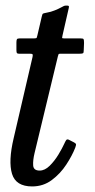

<svg xmlns="http://www.w3.org/2000/svg" viewBox="-20 -658 340 690"><path d="M50.5 -520H102.5Q111 -520 112 -522.5Q113 -525 114.5 -531.5L130 -598Q132 -608 134.8 -609.2Q137.5 -610.5 148 -612.5Q163 -615 177 -620.8Q191 -626.5 200 -631.5Q207 -635.5 210.2 -636.8Q213.5 -638 220 -638Q226 -638 227.2 -636.2Q228.5 -634.5 227 -628.5L204.5 -530Q203 -523.5 203.2 -521.8Q203.5 -520 211.5 -520H269Q278.5 -520 280.2 -517.5Q282 -515 282 -503.5L281 -479Q281 -468.5 278.5 -466.8Q276 -465 266.5 -465H198Q191.5 -465 190.5 -463.2Q189.5 -461.5 188 -455.5L104 -107Q98 -82 99.2 -63.5Q100.5 -45 122.5 -45Q141 -45 158.5 -62.2Q176 -79.5 189.8 -102.2Q203.5 -125 211 -141.5Q214 -148.5 217.5 -154Q221 -159.5 229 -155L246.5 -146Q252.5 -142.5 253.2 -140Q254 -137.5 250.5 -127.5Q239.5 -99 218.2 -66.5Q197 -34 166.2 -11Q135.5 12 95.5 12Q37 12 23.2 -33.2Q9.5 -78.5 29 -161L97 -453.5Q98.5 -461 96.8 -463Q95 -465 86 -465H48.5Q41.5 -465 40.2 -468.5Q39 -472 39 -479V-505Q39 -513.5 40.8 -516.8Q42.5 -520 50.5 -520Z"/></svg>

Font: Besley* Narrow
Style: Italic
Weight: 400
Width: 4
Italic angle: -13°
Designer: Owen Earl
Foundry: indestructible type*
Version: Version 3.000; ttfautohint (v1.8.3)